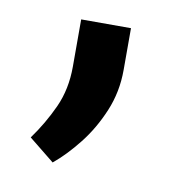

<svg xmlns="http://www.w3.org/2000/svg" viewBox="-45 -148 359 369"><g transform="rotate(10 134.0 36.0)"><path d="M85.9 -12.2V-104.5H183.1V-22.9Q183.1 20 167.2 57.9Q151.4 95.7 127.7 125.7Q104 155.8 79.6 175.8L29.8 135.7Q53.2 103.5 69.6 67.6Q85.9 31.7 85.9 -12.2Z"/></g></svg>

Font: Vazirmatn UI FD Medium
Style: Regular
Weight: 500
Designer: Saber Rastikerdar
Foundry: Saber Rastikerdar
Version: Version 33.003